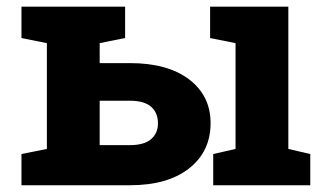

<svg xmlns="http://www.w3.org/2000/svg" viewBox="-20 -548 945 568"><path d="M610.8 0V-92.3L676.8 -107.4V-420.4L601.6 -435.5V-528.3H833V-107.4L897.9 -92.3V0ZM364.7 -361.3Q476.1 -361.3 539.6 -313Q603 -264.6 603 -183.6Q603 -100.1 539.6 -50Q476.1 0 364.7 0H43.5V-92.3L118.7 -107.4V-420.4L43.5 -435.5V-528.3H350.1V-435.5L274.9 -420.4V-361.3ZM274.9 -118.7H364.7Q406.2 -118.7 426.8 -136.2Q447.3 -153.8 447.3 -183.1Q447.3 -214.4 427 -232.2Q406.7 -250 364.7 -250H274.9Z"/></svg>

Font: Roboto Slab ExtraBold
Style: Regular
Weight: 800
Designer: Google
Version: Version 2.001; ttfautohint (v1.8.3)